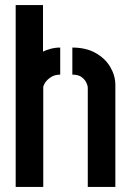

<svg xmlns="http://www.w3.org/2000/svg" viewBox="-20 -733 508 759"><path d="M42 6V-713H150V-529Q162 -535 180 -540Q198 -545 218 -545V-438Q197 -438 182 -428.5Q167 -419 159 -407Q151 -395 151 -387V6ZM327 6V-387Q327 -394 321.5 -406Q316 -418 303 -428Q290 -438 266 -438V-545Q320 -545 358 -523.5Q396 -502 416 -468Q436 -434 436 -397V6Z"/></svg>

Font: Stick No Bills ExtraLight
Style: Bold
Weight: 700
Version: Version 2.000